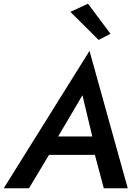

<svg xmlns="http://www.w3.org/2000/svg" viewBox="-48 -1014 737 1034"><path d="M265 -279 396 -501 449 -279ZM216 -180H463L511 0H640L434 -740L-28 0H108ZM331 -950 483 -799 547 -832 426 -994Z"/></svg>

Font: Jost* 500 Medium Italic
Style: Italic
Weight: 500
Italic angle: -10°
Version: Version 3.200; ttfautohint (v0.97) -l 8 -r 50 -G 200 -x 14 -